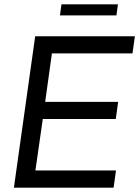

<svg xmlns="http://www.w3.org/2000/svg" viewBox="-20 -864 641 884"><path d="M44 0H503L514 -79H143L177 -316H513L524 -395H188L219 -618H590L601 -697H142ZM256 -793H516L523 -844H263Z"/></svg>

Font: HK Grotesk
Style: Italic
Weight: 400
Italic angle: -16°
Designer: Alfredo Marco Pradil
Foundry: Hanken Design Co.
Version: Version 3.001;FEAKit 1.0